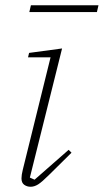

<svg xmlns="http://www.w3.org/2000/svg" viewBox="-20 -701 396 733"><path d="M97 12Q83 12 72.5 4.5Q62 -3 62 -20Q62 -33 67 -53L173 -482H87L91 -499L217 -516L94 -23L112 -15L242 -129L253 -118L169 -35Q140 -6 125.5 3Q111 12 97 12ZM98 -681H356L350 -655H92Z"/></svg>

Font: IBM Plex Serif ExtraLight
Style: Italic
Weight: 200
Italic angle: -14°
Designer: Mike Abbink, Paul van der Laan, Pieter van Rosmalen
Foundry: Bold Monday
Version: Version 2.5